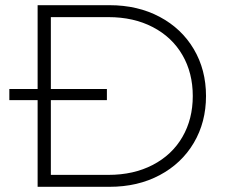

<svg xmlns="http://www.w3.org/2000/svg" viewBox="-20 -720 869 740"><path d="M125 -700V0H402C474.7 0 539.2 -15 595.5 -45C651.8 -75 695.7 -116.5 727 -169.5C758.3 -222.5 774 -282.7 774 -350C774 -417.3 758.3 -477.5 727 -530.5C695.7 -583.5 651.8 -625 595.5 -655C539.2 -685 474.7 -700 402 -700ZM398 -46H176V-654H398C462.7 -654 519.7 -641.2 569 -615.5C618.3 -589.8 656.3 -554 683 -508C709.7 -462 723 -409.3 723 -350C723 -290.7 709.7 -238 683 -192C656.3 -146 618.3 -110.2 569 -84.5C519.7 -58.8 462.7 -46 398 -46ZM16 -377V-334H392V-377Z"/></svg>

Font: Montserrat Custom ExtraLight
Style: Regular
Weight: 300
Designer: Julieta Ulanovsky
Foundry: Julieta Ulanovsky
Version: Version 7.200